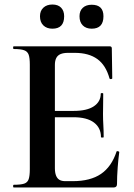

<svg xmlns="http://www.w3.org/2000/svg" viewBox="-20 -830 592 850"><path d="M483 0H41Q38 0 38 -6Q38 -12 41 -12Q72 -12 87 -17Q102 -22 107 -37Q112 -52 112 -81V-544Q112 -573 107 -587.5Q102 -602 87 -607.5Q72 -613 41 -613Q38 -613 38 -619Q38 -625 41 -625H465Q475 -625 475 -616L477 -483Q477 -481 472 -480Q467 -479 465 -482Q449 -541 411 -568.5Q373 -596 311 -596H281Q261 -596 248 -590.5Q235 -585 229 -573Q223 -561 223 -543V-85Q223 -66 228 -53Q233 -40 243 -34Q253 -28 269 -28H302Q380 -28 427 -60Q474 -92 496 -159Q497 -162 502.5 -160.5Q508 -159 508 -157Q504 -128 501 -88.5Q498 -49 498 -15Q498 0 483 0ZM427 -223Q427 -264 396 -287.5Q365 -311 305 -311H170V-339H306Q365 -339 395.5 -359.5Q426 -380 426 -415Q426 -418 431.5 -418Q437 -418 437 -415Q437 -382 436.5 -363.5Q436 -345 436 -325Q436 -300 437.5 -276Q439 -252 439 -223Q439 -221 433 -221Q427 -221 427 -223ZM212 -703Q187 -703 172 -717.5Q157 -732 157 -758Q157 -782 172 -796Q187 -810 212 -810Q237 -810 250.5 -796Q264 -782 264 -758Q264 -703 212 -703ZM386 -703Q361 -703 346.5 -717.5Q332 -732 332 -758Q332 -782 346.5 -795.5Q361 -809 386 -809Q438 -809 438 -758Q438 -703 386 -703Z"/></svg>

Font: Cormorant Light
Style: Bold
Weight: 700
Version: Version 4.000